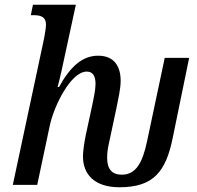

<svg xmlns="http://www.w3.org/2000/svg" viewBox="-20 -780 832 810"><path d="M484 10C628 10 680 -56 709 -200L778 -536H675L600 -182C581 -93 553 -43 494 -43C453 -43 432 -66 432 -114C432 -137 435 -156 441 -182L471 -323C478 -359 489 -404 489 -439C489 -496 465 -545 394 -545C328 -545 277 -500 229 -413H223C232 -446 245 -503 258 -566L300 -760H119L110 -716H122C158 -716 174 -705 174 -675C174 -665 171 -646 166 -618L34 0H137L190 -250C207 -331 278 -478 346 -478C376 -478 383 -452 383 -426C383 -401 376 -369 365 -317L342 -211C335 -176 330 -141 330 -120C330 -45 378 10 484 10Z"/></svg>

Font: Noto Serif Condensed Medium
Style: Italic
Weight: 500
Width: 3
Italic angle: -12°
Designer: Monotype Design Team
Foundry: Monotype Imaging Inc.
Version: Version 2.013